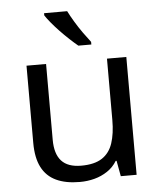

<svg xmlns="http://www.w3.org/2000/svg" viewBox="-54 -813 727 870"><g transform="rotate(-5 309.0 -378.0)"><path d="M533 -536V0H461L448 -71H444Q427 -43 400 -25Q373 -7 341 1.5Q309 10 274 10Q210 10 166.5 -10.5Q123 -31 101 -74Q79 -117 79 -185V-536H168V-191Q168 -127 197 -95Q226 -63 287 -63Q347 -63 381.5 -85.5Q416 -108 430.5 -151.5Q445 -195 445 -257V-536ZM284 -766Q295 -744 311.5 -716.5Q328 -689 346.5 -663Q365 -637 380 -618V-606H321Q304 -620 283 -639.5Q262 -659 241.5 -680.5Q221 -702 204.5 -722Q188 -742 179 -756V-766Z"/></g></svg>

Font: Noto Sans Thai
Style: Regular
Weight: 400
Designer: Monotype Design Team
Foundry: Monotype Imaging Inc.
Version: Version 2.001